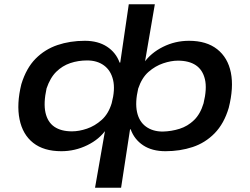

<svg xmlns="http://www.w3.org/2000/svg" viewBox="-20 -699 1171 899"><path d="M425 180 473 -94H478Q446 -47 388.5 -19Q331 9 267 9Q185 9 135.5 -30Q86 -69 71.5 -140.5Q57 -212 80 -305Q103 -380 146.5 -424Q190 -468 249 -488Q308 -508 377 -508Q439 -508 481 -480.5Q523 -453 540 -406H543L583 -679H705L658 -405H654Q686 -451 743 -479.5Q800 -508 865 -508Q947 -508 997 -468.5Q1047 -429 1061 -359Q1075 -289 1051 -194Q1029 -120 985 -75Q941 -30 882 -10.5Q823 9 755 9Q692 9 650.5 -18.5Q609 -46 592 -93L589 -94L547 180ZM317 -84Q350 -84 387 -96.5Q424 -109 456 -137.5Q488 -166 503 -216Q520 -280 509.5 -324.5Q499 -369 467 -392.5Q435 -416 388 -416Q346 -416 309 -403.5Q272 -391 243.5 -363Q215 -335 198 -285Q183 -216 193 -171.5Q203 -127 234.5 -105.5Q266 -84 317 -84ZM742 -83Q783 -84 821 -96Q859 -108 888.5 -136.5Q918 -165 933 -215Q950 -284 939.5 -328Q929 -372 897 -393.5Q865 -415 813 -415Q781 -415 744 -402.5Q707 -390 675.5 -362.5Q644 -335 627 -284Q612 -220 621.5 -175Q631 -130 663 -106.5Q695 -83 742 -83Z"/></svg>

Font: Nunito Sans 7pt Expanded SemiBold
Style: Italic
Weight: 600
Width: 7
Italic angle: -9°
Designer: Vernon Adams
Foundry: Vernon Adams
Version: Version 3.101;gftools[0.9.27]